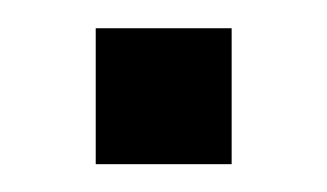

<svg xmlns="http://www.w3.org/2000/svg" viewBox="-20 -118 235 138"><path d="M48.8 0V-97.7H146.5V0Z"/></svg>

Font: BabelStone Runic Beagnoth
Style: Regular
Weight: 400
Designer: Andrew West
Foundry: BabelStone
Version: Version 7.004;November 9, 2023